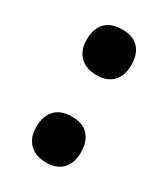

<svg xmlns="http://www.w3.org/2000/svg" viewBox="-143 -602 597 683"><g transform="rotate(30 155.5 -261.0)"><path d="M64 -440Q64 -485 87.5 -509.5Q111 -534 157 -534Q201 -534 224 -509.5Q247 -485 247 -440Q247 -396 223.5 -371.5Q200 -347 157 -347Q114 -347 89 -371.5Q64 -396 64 -440ZM64 -81Q64 -126 87.5 -151Q111 -176 157 -176Q201 -176 224 -151Q247 -126 247 -81Q247 -37 223.5 -12.5Q200 12 157 12Q114 12 89 -12.5Q64 -37 64 -81Z"/></g></svg>

Font: Noto Sans Sinhala ExtraCondensed Black
Style: Regular
Weight: 900
Width: 2
Designer: Jelle Bosma - Monotype Design Team
Foundry: Monotype Imaging Inc.
Version: Version 2.006; ttfautohint (v1.8.4.7-5d5b)